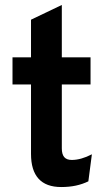

<svg xmlns="http://www.w3.org/2000/svg" viewBox="-20 -742 432 774"><path d="M226.8 12Q165.9 12 135.4 -21.6Q105 -55.2 105 -121.4V-401.4H30.4V-511H105V-662.6L229.2 -722V-511H345V-401.4H229.2V-143.8Q229.2 -120.2 238.9 -108.7Q248.7 -97.2 269.3 -97.2Q306.4 -97.2 350.4 -120L336.2 -11Q312.8 0.4 285.9 6.2Q258.9 12 226.8 12Z"/></svg>

Font: Overpass
Style: Regular
Weight: 400
Designer: Delve Withrington, Dave Bailey, Thomas Jockin
Foundry: Delve Fonts LLC
Version: Version 4.000